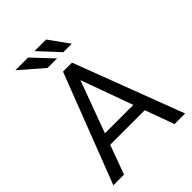

<svg xmlns="http://www.w3.org/2000/svg" viewBox="-258 -1051 1177 1177"><g transform="rotate(-45 330.5 -462.0)"><path d="M454 -262 332 -599 208 -262ZM641.5 0H549.5L480.5 -189.5H181L111.5 0H19L293.5 -711H371.5ZM452.5 -794H379L259 -923.5H359.5ZM325 -794H242.5L93 -923.5H203Z"/></g></svg>

Font: Roberto Sans
Style: Regular
Weight: 400
Designer: Google (font) & Cristiano Sobral (main changes)
Version: Version 1.500; ttfautohint (v1.8.4.7-5d5b-dirty)